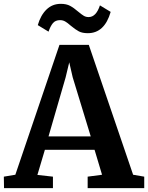

<svg xmlns="http://www.w3.org/2000/svg" viewBox="-37 -981 772 1001"><path d="M273 -747H426L657 -70L715 -60V0H420V-60L495 -70L456 -200H197L158 -69L239 -60V0H-16L-17 -60L43 -70ZM342 -578 324 -656 305 -577 216 -270H436ZM332 -847Q315 -862 303 -869Q291 -876 276 -876Q252 -876 239 -860.5Q226 -845 216 -816L160 -850Q175 -902 205.5 -931.5Q236 -961 280 -961Q309 -961 328.5 -950.5Q348 -940 371 -920Q389 -905 400 -898.5Q411 -892 425 -892Q464 -892 484 -953L540 -919Q508 -808 421 -808Q392 -808 374 -817.5Q356 -827 332 -847Z"/></svg>

Font: Koeln Type Serif
Style: Bold
Weight: 700
Designer: Eben Sorkin
Foundry: Eben Sorkin
Version: Version 2.002